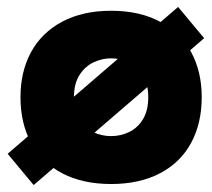

<svg xmlns="http://www.w3.org/2000/svg" viewBox="-20 -513 610 553"><path d="M193 -233Q193 -195 208 -170Q223 -145 247.5 -133Q272 -121 300 -121Q328 -121 352.5 -133Q377 -145 392 -170Q407 -195 407 -233Q407 -272 391 -297Q375 -322 350.5 -333.5Q326 -345 300 -345Q274 -345 249.5 -333.5Q225 -322 209 -297Q193 -272 193 -233ZM39 -233Q39 -307 69.5 -363Q100 -419 159 -450.5Q218 -482 300 -482Q382 -482 441 -450.5Q500 -419 530.5 -363Q561 -307 561 -233Q561 -158 530.5 -101.5Q500 -45 441 -14Q382 17 300 17Q218 17 159 -14Q100 -45 69.5 -101.5Q39 -158 39 -233ZM568 -403 77 20 2 -70 493 -493Z"/></svg>

Font: Kreadon
Style: Regular
Weight: 400
Designer: kohakuno
Foundry: StudioGnu
Version: Version 1.000;Glyphs 3.1.2 (3151)